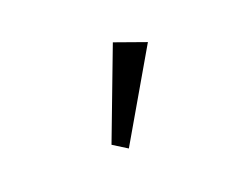

<svg xmlns="http://www.w3.org/2000/svg" viewBox="-46 -905 395 318"><g transform="rotate(-20 151.0 -746.0)"><path d="M226.6 -813.5 136.7 -658.7 111.8 -674.3 171.9 -833Z"/></g></svg>

Font: Neuton
Style: Regular
Weight: 400
Designer: Brian M Zick
Version: Version 1.3